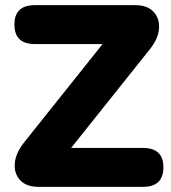

<svg xmlns="http://www.w3.org/2000/svg" viewBox="-20 -725 665 745"><path d="M129 0Q82 0 58 -26Q34 -52 37.5 -92Q41 -132 74 -173L378 -554H115Q36 -554 36 -630Q36 -705 115 -705H505Q552 -705 576 -679Q600 -653 597 -613.5Q594 -574 560 -532L256 -151H535Q614 -151 614 -76Q614 0 535 0Z"/></svg>

Font: Chiron GoRound TC H
Style: Regular
Weight: 900
Designer: Ryoko NISHIZUKA 西塚涼子 (kana, bopomofo & ideographs); Paul D. Hunt (Latin, Greek & Cyrillic); Sandoll Communications 산돌커뮤니
Foundry: Adobe
Version: Version 1.000;hotconv 1.1.1;makeotfexe 2.6.0